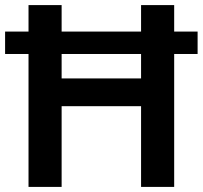

<svg xmlns="http://www.w3.org/2000/svg" viewBox="-20 -734 797 754"><path d="M92 0H222V-317H534V0H664V-522H756V-610H664V-714H534V-610H222V-714H92V-610H0V-522H92ZM222 -426V-522H534V-426Z"/></svg>

Font: Noto Sans Khmer UI SemiBold
Style: Regular
Weight: 600
Designer: Danh Hong and the Monotype Design Team
Foundry: Monotype Imaging Inc.
Version: Version 2.002